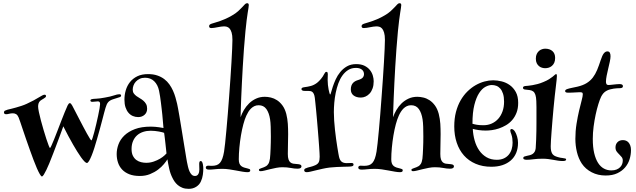

<svg xmlns="http://www.w3.org/2000/svg" viewBox="-20 -1090 4007 1210"><path d="M270 -483.9Q270 -480 265.9 -476.3Q261.7 -472.7 256.1 -469.2Q250.5 -465.8 244.4 -462.2Q238.3 -458.5 233.9 -455.1Q225.6 -447.3 222.9 -438Q220.2 -428.7 220.2 -418.9Q220.2 -407.7 225.1 -383.8Q230 -359.9 237.8 -330.8Q245.6 -301.8 254.6 -271Q263.7 -240.2 272 -214.8Q280.3 -189.5 286.6 -173.3Q293 -157.2 294.9 -157.2Q297.4 -157.2 304.2 -172.4Q311 -187.5 320.8 -211.4Q330.6 -235.4 342 -265.4Q353.5 -295.4 365 -325.2Q376.5 -355 387.2 -381.3Q397.9 -407.7 405.8 -424.8Q409.2 -431.6 412.6 -435.8Q416 -439.9 419.9 -439.9Q424.3 -439.9 427.7 -435.8Q431.2 -431.6 435.1 -424.8Q443.4 -409.2 454.8 -387Q466.3 -364.7 479 -340.3Q491.7 -315.9 504.4 -291.7Q517.1 -267.6 527.8 -248.3Q538.6 -229 546.1 -217Q553.7 -205.1 556.2 -205.1Q558.1 -205.1 563.2 -220Q568.4 -234.9 574.2 -257.8Q580.1 -280.8 586.7 -308.6Q593.3 -336.4 598.6 -361.8Q604 -387.2 607.4 -407Q610.8 -426.8 610.8 -434.1Q610.8 -442.9 607.7 -447Q604.5 -451.2 596.2 -451.2Q589.4 -451.2 580.1 -449.7Q570.8 -448.2 561 -448.2Q555.2 -448.2 552.5 -450.7Q549.8 -453.1 549.8 -456.1Q549.8 -460 552 -461.9Q554.2 -463.9 557.1 -464.8Q565.4 -467.3 586.7 -468Q607.9 -468.8 641.1 -475.1Q675.8 -481 697.8 -488.5Q719.7 -496.1 731.9 -496.1Q743.2 -496.1 743.2 -487.8Q743.2 -481 734.9 -478Q727.5 -475.1 716.1 -471.9Q704.6 -468.8 690.9 -463.9Q680.7 -460.4 673.6 -456.1Q666.5 -451.7 661.4 -445.6Q656.2 -439.5 652.3 -430.7Q648.4 -421.9 645 -410.2Q641.6 -399.4 636.2 -378.9Q630.9 -358.4 624 -332Q617.2 -305.7 608.9 -275.6Q600.6 -245.6 592 -215.6Q583.5 -185.5 574.7 -158Q565.9 -130.4 557.4 -109.4Q548.8 -88.4 541.3 -75.7Q533.7 -63 527.8 -63Q521.5 -63 511.7 -73Q502 -83 490.5 -99.1Q479 -115.2 466.1 -136Q453.1 -156.7 440.9 -178.2Q411.6 -229 378.9 -293.9Q377.9 -290.5 372.8 -276.6Q367.7 -262.7 360.6 -243.4Q353.5 -224.1 345.2 -201.9Q336.9 -179.7 329.3 -159.7Q321.8 -139.6 315.7 -124Q309.6 -108.4 307.1 -102.1Q299.3 -81.5 290.3 -59.8Q281.2 -38.1 272.5 -19.8Q263.7 -1.5 256.3 10.3Q249 22 244.1 22Q239.3 22 231 7.8Q222.7 -6.3 212.4 -29.8Q202.1 -53.2 190.7 -83.7Q179.2 -114.3 167.5 -147.2Q155.8 -180.2 144.5 -212.6Q133.3 -245.1 124 -272.9Q114.7 -300.8 107.7 -321.3Q100.6 -341.8 97.2 -350.1Q90.8 -365.2 81.5 -370.6Q72.3 -376 61 -376Q48.8 -376 37.8 -373Q26.9 -370.1 18.1 -370.1Q13.7 -370.1 9.3 -372.6Q4.9 -375 4.9 -380.9Q4.9 -389.2 11.2 -392.6Q17.6 -396 27.8 -398.9Q36.6 -400.9 50.5 -404.3Q64.5 -407.7 81.1 -412.4Q97.7 -417 115.5 -422.9Q133.3 -428.7 148.9 -436Q173.8 -447.3 192.4 -457.5Q210.9 -467.8 224.1 -475.8Q237.3 -483.9 246.3 -488.5Q255.4 -493.2 261.2 -493.2Q265.1 -493.2 267.6 -491Q270 -488.8 270 -483.9Z M851.1 -352.1Q833 -352.1 817.1 -358.9Q801.3 -365.7 789.6 -379.4Q777.8 -393.1 771 -413.6Q764.2 -434.1 764.2 -461.9Q764.2 -492.2 772.7 -521.2Q781.2 -550.3 799.3 -573Q817.4 -595.7 845.5 -609.4Q873.5 -623 913.1 -623Q945.8 -623 970.9 -614.5Q996.1 -606 1015.1 -591.6Q1034.2 -577.1 1047.6 -558.1Q1061 -539.1 1070.3 -518.3Q1079.6 -497.6 1085.7 -476.3Q1091.8 -455.1 1096.2 -436Q1098.6 -425.3 1102.3 -405.5Q1106 -385.7 1110.4 -359.9Q1114.7 -334 1119.6 -304.4Q1124.5 -274.9 1129.4 -244.6Q1134.3 -214.4 1138.9 -185.8Q1143.6 -157.2 1147.5 -133.5Q1151.4 -109.9 1154.1 -93Q1156.7 -76.2 1158.2 -69.8Q1161.1 -54.7 1164.8 -39.1Q1168.5 -23.4 1174.1 -10.5Q1179.7 2.4 1188 10.7Q1196.3 19 1209 19Q1216.3 19 1221.7 15.6Q1227.1 12.2 1230.2 6.3Q1233.4 0.5 1234.9 -6.8Q1236.3 -14.2 1236.3 -22Q1236.3 -31.2 1235.8 -40.8Q1235.4 -50.3 1235.4 -57.1Q1235.4 -64.5 1237.3 -69.8Q1239.3 -75.2 1245.1 -75.2Q1250.5 -75.2 1253.7 -69.1Q1256.8 -63 1258.5 -54.9Q1260.3 -46.9 1260.7 -38.8Q1261.2 -30.8 1261.2 -26.9Q1261.2 -9.8 1258.3 11.7Q1255.4 33.2 1246.1 53.2Q1237.3 73.7 1216.8 86.9Q1196.3 100.1 1169.4 100.1Q1146 100.1 1129.2 93.3Q1112.3 86.4 1100.3 76.2Q1088.4 65.9 1080.3 54.2Q1072.3 42.5 1067.4 32.2Q1053.7 5.9 1046.6 -25.6Q1039.6 -57.1 1035.2 -85.9Q1027.8 -73.7 1012.9 -55.7Q998 -37.6 976.1 -21Q954.1 -4.4 925.3 7.3Q896.5 19 861.3 19Q822.3 19 794.7 8.1Q767.1 -2.9 749.5 -21.7Q731.9 -40.5 723.6 -65.7Q715.3 -90.8 715.3 -119.1Q715.3 -149.4 726.6 -180.2Q737.8 -210.9 763.4 -235.8Q789.1 -260.7 830.3 -276.4Q871.6 -292 931.2 -292Q944.8 -292 957.8 -290.8Q970.7 -289.6 981.2 -288.1Q991.7 -286.6 999.3 -285.2Q1006.8 -283.7 1010.3 -283.2Q1007.3 -325.2 1002.9 -367.2Q1001 -384.8 998.8 -404.3Q996.6 -423.8 994.1 -443.6Q991.7 -463.4 988.8 -482.4Q985.8 -501.5 982.4 -518.1Q974.6 -555.7 951.9 -577.9Q929.2 -600.1 894 -600.1Q875 -600.1 860.6 -593.3Q846.2 -586.4 836.2 -575.7Q826.2 -564.9 821.3 -551.5Q816.4 -538.1 816.4 -524.9Q816.4 -510.7 823.2 -501.2Q830.1 -491.7 840.1 -484.4Q850.1 -477.1 861.8 -470.5Q873.5 -463.9 883.5 -455.3Q893.6 -446.8 900.4 -434.8Q907.2 -422.9 907.2 -404.8Q907.2 -380.9 890.9 -366.5Q874.5 -352.1 851.1 -352.1ZM1014.2 -252.9Q1010.7 -254.4 1002.2 -256.6Q993.7 -258.8 981.9 -261Q970.2 -263.2 956.8 -264.6Q943.4 -266.1 930.2 -266.1Q904.3 -266.1 882.1 -258.8Q859.9 -251.5 843.8 -237.1Q827.6 -222.7 818.4 -200.9Q809.1 -179.2 809.1 -150.9Q809.1 -125 817.6 -108.2Q826.2 -91.3 839.6 -81.5Q853 -71.8 869.4 -67.9Q885.7 -64 901.4 -64Q926.3 -64 948.7 -71.8Q971.2 -79.6 988.3 -89.8Q1005.4 -100.1 1016.1 -109.9Q1026.9 -119.6 1029.3 -123Q1025.9 -155.8 1022.9 -182.6Q1021.5 -194.3 1020.3 -205.6Q1019 -216.8 1017.8 -226.6Q1016.6 -236.3 1015.6 -243.2Q1014.6 -250 1014.2 -252.9Z M1537.1 -1069.8Q1543.9 -1069.8 1545.9 -1065.9Q1547.9 -1062 1547.9 -1058.1Q1547.9 -1051.3 1545.9 -1039.8Q1543.9 -1028.3 1541 -1009.3Q1538.1 -990.2 1534.4 -962.2Q1530.8 -934.1 1526.9 -894Q1521.5 -837.9 1517.3 -780.8Q1513.2 -723.6 1510 -669.4Q1506.8 -615.2 1504.4 -565.7Q1502 -516.1 1500.2 -474.6Q1498.5 -433.1 1497.6 -401.4Q1496.6 -369.6 1496.1 -351.1Q1503.9 -374 1517.3 -397Q1530.8 -419.9 1549.8 -438.5Q1568.8 -457 1593.8 -468.5Q1618.7 -480 1648.9 -480Q1667 -480 1687 -475.3Q1707 -470.7 1725.8 -458.5Q1744.6 -446.3 1760 -425.5Q1775.4 -404.8 1784.2 -372.1Q1792 -340.3 1793.9 -309.8Q1795.9 -279.3 1795.9 -244.1Q1795.9 -217.8 1794.9 -185.5Q1793.9 -153.3 1793.9 -120.1Q1793.9 -98.1 1798.1 -85.7Q1802.2 -73.2 1809.8 -66.9Q1817.4 -60.5 1827.9 -58.6Q1838.4 -56.6 1851.1 -56.2Q1856 -55.7 1861.1 -55.2Q1866.2 -54.7 1870.4 -53.2Q1874.5 -51.8 1877.2 -48.8Q1879.9 -45.9 1879.9 -41Q1879.9 -35.6 1874.5 -31.2Q1869.1 -26.9 1855 -26.9Q1835.4 -26.9 1812.3 -31.5Q1789.1 -36.1 1759.8 -36.1Q1741.2 -36.1 1720.9 -32.2Q1700.7 -28.3 1681.9 -23.7Q1663.1 -19 1647.5 -15.1Q1631.8 -11.2 1623 -11.2Q1615.2 -11.2 1613.5 -13.9Q1611.8 -16.6 1611.8 -19Q1611.8 -22.9 1614.7 -25.1Q1617.7 -27.3 1626 -29.8Q1635.7 -33.2 1643.3 -36.1Q1650.9 -39.1 1657.2 -43Q1664.6 -47.4 1671.1 -57.4Q1677.7 -67.4 1681.2 -89.8Q1682.6 -102.1 1683.6 -118.4Q1684.6 -134.8 1685.3 -153.1Q1686 -171.4 1686.5 -190.9Q1687 -210.4 1687 -230Q1687 -262.2 1686 -290.8Q1685.1 -319.3 1682.1 -337.9Q1675.8 -378.9 1658.7 -402.8Q1641.6 -426.8 1609.9 -426.8Q1594.7 -426.8 1582.8 -420.9Q1570.8 -415 1561.5 -405.8Q1552.2 -396.5 1544.9 -384.8Q1537.6 -373 1532.2 -360.8Q1522.5 -339.8 1513.7 -307.1Q1504.9 -274.4 1498.5 -236.6Q1492.2 -198.7 1488.5 -159.4Q1484.9 -120.1 1484.9 -85.9Q1484.9 -69.8 1488.8 -59.8Q1492.7 -49.8 1500.2 -43.7Q1507.8 -37.6 1518.3 -34.2Q1528.8 -30.8 1542 -27.8Q1548.8 -26.4 1553 -24.2Q1557.1 -22 1557.1 -16.1Q1557.1 -4.9 1540 -4.9Q1526.9 -4.9 1508.1 -8.1Q1489.3 -11.2 1468 -15.4Q1446.8 -19.5 1424.6 -22.7Q1402.3 -25.9 1381.8 -25.9Q1355 -25.9 1334 -23.4Q1313 -21 1297.9 -21Q1276.9 -21 1276.9 -34.2Q1276.9 -39.6 1281 -42.7Q1285.2 -45.9 1292 -45.9Q1296.4 -45.9 1302.2 -45.4Q1308.1 -44.9 1314 -44.9Q1331.5 -44.9 1344.2 -49.1Q1356.9 -53.2 1366 -63.5Q1375 -73.7 1381.3 -91.1Q1387.7 -108.4 1392.1 -134.8Q1395 -151.9 1398.7 -187Q1402.3 -222.2 1406.7 -268.8Q1411.1 -315.4 1415.5 -370.4Q1419.9 -425.3 1424.1 -482.2Q1428.2 -539.1 1432.1 -594.5Q1436 -649.9 1438.7 -697.8Q1441.4 -745.6 1443.1 -782.5Q1444.8 -819.3 1444.8 -838.9Q1444.8 -867.7 1439.7 -884.5Q1434.6 -901.4 1426.8 -910.2Q1418.9 -918.9 1409.4 -921.4Q1399.9 -923.8 1391.1 -923.8Q1382.3 -923.8 1372.1 -922.1Q1361.8 -920.4 1351.3 -918.5Q1340.8 -916.5 1330.8 -914.8Q1320.8 -913.1 1312 -913.1Q1304.2 -913.1 1301 -916.3Q1297.9 -919.4 1297.9 -924.8Q1297.9 -931.2 1301.8 -934.6Q1305.7 -938 1314 -940.9Q1325.7 -944.8 1339.4 -948.7Q1353 -952.6 1368.9 -958.3Q1384.8 -963.9 1402.8 -971.9Q1420.9 -980 1441.9 -992.2Q1465.8 -1005.9 1481 -1019.8Q1496.1 -1033.7 1506.3 -1044.7Q1516.6 -1055.7 1523.2 -1062.7Q1529.8 -1069.8 1537.1 -1069.8Z M2045.9 -623Q2045.9 -617.2 2045.4 -606.7Q2044.9 -596.2 2044.9 -585Q2044.9 -570.8 2046.6 -554.9Q2048.3 -539.1 2051 -525.6Q2053.7 -512.2 2056.4 -503.2Q2059.1 -494.1 2061 -494.1Q2063 -494.1 2066.7 -508.3Q2070.3 -522.5 2077.4 -543.9Q2084.5 -565.4 2095.7 -590.1Q2106.9 -614.7 2124.5 -636.2Q2142.1 -657.7 2166.7 -671.9Q2191.4 -686 2225.1 -686Q2256.3 -686 2277.6 -675.3Q2298.8 -664.6 2311.5 -648.4Q2324.2 -632.3 2329.6 -613.5Q2335 -594.7 2335 -578.1Q2335 -552.2 2328.1 -533Q2321.3 -513.7 2309.8 -501Q2298.3 -488.3 2283.7 -481.7Q2269 -475.1 2253.9 -475.1Q2226.1 -475.1 2208.5 -488.3Q2190.9 -501.5 2190.9 -526.9Q2190.9 -540.5 2194.6 -550.3Q2198.2 -560.1 2204.3 -566.9Q2210.4 -573.7 2219 -578.4Q2227.5 -583 2237.8 -585.9Q2258.8 -592.3 2266.4 -601.6Q2273.9 -610.8 2273.9 -623Q2273.9 -630.4 2271.2 -637.2Q2268.6 -644 2262.5 -649.7Q2256.3 -655.3 2246.8 -658.7Q2237.3 -662.1 2223.6 -662.1Q2195.8 -662.1 2174.8 -649.2Q2153.8 -636.2 2138.2 -614.5Q2122.6 -592.8 2112.3 -564.5Q2102.1 -536.1 2095.7 -505.1Q2089.4 -474.1 2086.7 -442.6Q2084 -411.1 2084 -383.8Q2084 -358.9 2085.9 -329.8Q2087.9 -300.8 2091.1 -271.5Q2094.2 -242.2 2098.1 -214.4Q2102.1 -186.5 2105.7 -163.6Q2109.4 -140.6 2112.3 -124Q2115.2 -107.4 2116.7 -101.1Q2122.1 -79.1 2133.5 -70.6Q2145 -62 2164.1 -62Q2172.4 -62 2181.4 -62.5Q2190.4 -63 2194.8 -63Q2208 -63 2208 -53.2Q2208 -45.4 2200.7 -43Q2194.8 -40.5 2179.9 -40Q2165 -39.6 2145.3 -39.1Q2125.5 -38.6 2102.5 -37.6Q2079.6 -36.6 2058.1 -34.2Q2034.2 -31.2 2011.7 -26.1Q1989.3 -21 1970.2 -16.4Q1951.2 -11.7 1936.5 -8.3Q1921.9 -4.9 1913.1 -4.9Q1903.8 -4.9 1900.4 -8.8Q1897 -12.7 1897 -17.1Q1897 -24.4 1903.1 -27.6Q1909.2 -30.8 1919.9 -34.2Q1928.2 -36.6 1939.7 -39.3Q1951.2 -42 1966.8 -48.8Q1982.4 -55.7 1988.5 -67.1Q1994.6 -78.6 1994.6 -102.1Q1994.6 -109.4 1993.7 -126.7Q1992.7 -144 1991 -168Q1989.3 -191.9 1987.1 -220.5Q1984.9 -249 1982.4 -279.1Q1980 -309.1 1977.3 -338.9Q1974.6 -368.7 1972.2 -394.8Q1969.7 -420.9 1967.5 -441.4Q1965.3 -461.9 1963.9 -474.1Q1961.9 -488.8 1958 -497.3Q1954.1 -505.9 1948.7 -510.3Q1943.4 -514.6 1936.3 -515.9Q1929.2 -517.1 1920.9 -517.1H1900.9Q1898.4 -517.1 1894.8 -517.3Q1891.1 -517.6 1887.7 -518.8Q1884.3 -520 1882.1 -522.5Q1879.9 -524.9 1879.9 -528.8Q1879.9 -534.2 1884.3 -536.6Q1888.7 -539.1 1895 -540Q1919.4 -543 1939.2 -548.3Q1959 -553.7 1978 -567.9Q1989.7 -577.1 2002.7 -592.5Q2015.6 -607.9 2023.9 -625Q2029.8 -637.2 2036.6 -637.2Q2043 -637.2 2044.4 -632.3Q2045.9 -627.4 2045.9 -623Z M2498 -1069.8Q2504.9 -1069.8 2506.8 -1065.9Q2508.8 -1062 2508.8 -1058.1Q2508.8 -1051.3 2506.8 -1039.8Q2504.9 -1028.3 2502 -1009.3Q2499 -990.2 2495.4 -962.2Q2491.7 -934.1 2487.8 -894Q2482.4 -837.9 2478.3 -780.8Q2474.1 -723.6 2470.9 -669.4Q2467.8 -615.2 2465.3 -565.7Q2462.9 -516.1 2461.2 -474.6Q2459.5 -433.1 2458.5 -401.4Q2457.5 -369.6 2457 -351.1Q2464.8 -374 2478.3 -397Q2491.7 -419.9 2510.7 -438.5Q2529.8 -457 2554.7 -468.5Q2579.6 -480 2609.9 -480Q2627.9 -480 2647.9 -475.3Q2668 -470.7 2686.8 -458.5Q2705.6 -446.3 2720.9 -425.5Q2736.3 -404.8 2745.1 -372.1Q2752.9 -340.3 2754.9 -309.8Q2756.8 -279.3 2756.8 -244.1Q2756.8 -217.8 2755.9 -185.5Q2754.9 -153.3 2754.9 -120.1Q2754.9 -98.1 2759 -85.7Q2763.2 -73.2 2770.8 -66.9Q2778.3 -60.5 2788.8 -58.6Q2799.3 -56.6 2812 -56.2Q2816.9 -55.7 2822 -55.2Q2827.1 -54.7 2831.3 -53.2Q2835.4 -51.8 2838.1 -48.8Q2840.8 -45.9 2840.8 -41Q2840.8 -35.6 2835.4 -31.2Q2830.1 -26.9 2815.9 -26.9Q2796.4 -26.9 2773.2 -31.5Q2750 -36.1 2720.7 -36.1Q2702.1 -36.1 2681.9 -32.2Q2661.6 -28.3 2642.8 -23.7Q2624 -19 2608.4 -15.1Q2592.8 -11.2 2584 -11.2Q2576.2 -11.2 2574.5 -13.9Q2572.8 -16.6 2572.8 -19Q2572.8 -22.9 2575.7 -25.1Q2578.6 -27.3 2586.9 -29.8Q2596.7 -33.2 2604.2 -36.1Q2611.8 -39.1 2618.2 -43Q2625.5 -47.4 2632.1 -57.4Q2638.7 -67.4 2642.1 -89.8Q2643.6 -102.1 2644.5 -118.4Q2645.5 -134.8 2646.2 -153.1Q2647 -171.4 2647.5 -190.9Q2647.9 -210.4 2647.9 -230Q2647.9 -262.2 2647 -290.8Q2646 -319.3 2643.1 -337.9Q2636.7 -378.9 2619.6 -402.8Q2602.5 -426.8 2570.8 -426.8Q2555.7 -426.8 2543.7 -420.9Q2531.7 -415 2522.5 -405.8Q2513.2 -396.5 2505.9 -384.8Q2498.5 -373 2493.2 -360.8Q2483.4 -339.8 2474.6 -307.1Q2465.8 -274.4 2459.5 -236.6Q2453.1 -198.7 2449.5 -159.4Q2445.8 -120.1 2445.8 -85.9Q2445.8 -69.8 2449.7 -59.8Q2453.6 -49.8 2461.2 -43.7Q2468.8 -37.6 2479.2 -34.2Q2489.7 -30.8 2502.9 -27.8Q2509.8 -26.4 2513.9 -24.2Q2518.1 -22 2518.1 -16.1Q2518.1 -4.9 2501 -4.9Q2487.8 -4.9 2469 -8.1Q2450.2 -11.2 2429 -15.4Q2407.7 -19.5 2385.5 -22.7Q2363.3 -25.9 2342.8 -25.9Q2315.9 -25.9 2294.9 -23.4Q2273.9 -21 2258.8 -21Q2237.8 -21 2237.8 -34.2Q2237.8 -39.6 2241.9 -42.7Q2246.1 -45.9 2252.9 -45.9Q2257.3 -45.9 2263.2 -45.4Q2269 -44.9 2274.9 -44.9Q2292.5 -44.9 2305.2 -49.1Q2317.9 -53.2 2326.9 -63.5Q2335.9 -73.7 2342.3 -91.1Q2348.6 -108.4 2353 -134.8Q2356 -151.9 2359.6 -187Q2363.3 -222.2 2367.7 -268.8Q2372.1 -315.4 2376.5 -370.4Q2380.9 -425.3 2385 -482.2Q2389.2 -539.1 2393.1 -594.5Q2397 -649.9 2399.7 -697.8Q2402.3 -745.6 2404.1 -782.5Q2405.8 -819.3 2405.8 -838.9Q2405.8 -867.7 2400.6 -884.5Q2395.5 -901.4 2387.7 -910.2Q2379.9 -918.9 2370.4 -921.4Q2360.8 -923.8 2352.1 -923.8Q2343.3 -923.8 2333 -922.1Q2322.8 -920.4 2312.3 -918.5Q2301.8 -916.5 2291.7 -914.8Q2281.7 -913.1 2272.9 -913.1Q2265.1 -913.1 2262 -916.3Q2258.8 -919.4 2258.8 -924.8Q2258.8 -931.2 2262.7 -934.6Q2266.6 -938 2274.9 -940.9Q2286.6 -944.8 2300.3 -948.7Q2314 -952.6 2329.8 -958.3Q2345.7 -963.9 2363.8 -971.9Q2381.8 -980 2402.8 -992.2Q2426.8 -1005.9 2441.9 -1019.8Q2457 -1033.7 2467.3 -1044.7Q2477.5 -1055.7 2484.1 -1062.7Q2490.7 -1069.8 2498 -1069.8Z M3226.6 -258.8Q3233.4 -247.6 3239 -228.5Q3244.6 -209.5 3244.6 -189.9Q3244.6 -154.3 3232.9 -126.2Q3221.2 -98.1 3199.2 -78.9Q3177.2 -59.6 3146.2 -49.3Q3115.2 -39.1 3076.7 -39.1Q3021 -39.1 2977.3 -57.9Q2933.6 -76.7 2903.8 -110.4Q2874 -144 2858.4 -190.7Q2842.8 -237.3 2842.8 -293Q2842.8 -343.3 2853.5 -384.3Q2864.3 -425.3 2882.8 -457.5Q2901.4 -489.7 2925.8 -513.7Q2950.2 -537.6 2977.5 -553.2Q3004.9 -568.8 3033.2 -576.4Q3061.5 -584 3087.9 -584Q3113.8 -584 3141.6 -577.1Q3169.4 -570.3 3192.6 -553.7Q3215.8 -537.1 3230.7 -510Q3245.6 -482.9 3245.6 -441.9Q3245.6 -406.2 3235.1 -379.4Q3224.6 -352.5 3207.5 -333Q3190.4 -313.5 3168.7 -300.8Q3147 -288.1 3124.3 -280.5Q3101.6 -272.9 3079.8 -270Q3058.1 -267.1 3041.5 -267.1Q3017.6 -267.1 2994.9 -270.5Q2972.2 -273.9 2959.5 -277.8Q2961.4 -239.7 2971.4 -204.3Q2981.4 -168.9 3000 -142.1Q3018.6 -115.2 3046.1 -99.1Q3073.7 -83 3110.8 -83Q3136.7 -83 3155.5 -91.8Q3174.3 -100.6 3186.5 -115.5Q3198.7 -130.4 3204.6 -149.9Q3210.4 -169.4 3210.4 -190.9Q3210.4 -203.6 3208.7 -217.3Q3207 -231 3202.6 -243.2Q3199.7 -250.5 3197.8 -256.8Q3195.8 -263.2 3195.8 -267.1Q3195.8 -276.9 3204.6 -276.9Q3209 -276.9 3215.1 -272.5Q3221.2 -268.1 3226.6 -258.8ZM2957.5 -310.1Q2970.2 -306.2 2986.3 -303.5Q3002.4 -300.8 3026.9 -300.8Q3055.2 -300.8 3079.1 -311.5Q3103 -322.3 3120.1 -341.6Q3137.2 -360.8 3147 -388.2Q3156.7 -415.5 3156.7 -449.2Q3156.7 -479 3150.1 -499.3Q3143.6 -519.5 3132.8 -531.7Q3122.1 -543.9 3108.2 -549.1Q3094.2 -554.2 3079.6 -554.2Q3061 -554.2 3039.6 -543Q3018.1 -531.7 2999.8 -503.9Q2981.4 -476.1 2969.5 -429Q2957.5 -381.8 2957.5 -310.1Z M3415.5 -783.2Q3444.3 -783.2 3461.4 -768.1Q3478.5 -752.9 3478.5 -725.1Q3478.5 -706.5 3472.7 -694.1Q3466.8 -681.6 3457.5 -674.1Q3448.2 -666.5 3437.3 -663.3Q3426.3 -660.2 3415.5 -660.2Q3406.2 -660.2 3396 -663.1Q3385.7 -666 3377 -673.1Q3368.2 -680.2 3362.5 -691.7Q3356.9 -703.1 3356.9 -720.2Q3356.9 -738.3 3362.8 -750.2Q3368.7 -762.2 3377.4 -769.5Q3386.2 -776.9 3396.5 -780Q3406.7 -783.2 3415.5 -783.2ZM3484.9 -623Q3489.7 -623 3489.7 -611.8Q3489.7 -604.5 3488 -587.6Q3486.3 -570.8 3483.9 -551.8Q3480 -521.5 3476.1 -484.6Q3472.2 -447.8 3468.5 -408.9Q3464.8 -370.1 3461.7 -332Q3458.5 -293.9 3456.1 -261.5Q3453.6 -229 3452.1 -204.3Q3450.7 -179.7 3450.7 -168Q3450.7 -152.8 3452.6 -143.1Q3454.6 -133.3 3457.5 -127Q3460.4 -120.6 3464.1 -116.7Q3467.8 -112.8 3471.7 -109.9Q3476.1 -106.9 3482.4 -104.5Q3488.8 -102.1 3496.1 -99.9Q3503.4 -97.7 3511 -96.2Q3518.6 -94.7 3524.9 -94.2Q3535.2 -92.3 3541.5 -91.3Q3547.9 -90.3 3547.9 -85Q3547.9 -75.2 3526.9 -75.2Q3512.2 -75.2 3497.6 -77.4Q3482.9 -79.6 3467.5 -82.5Q3452.1 -85.4 3435.5 -87.6Q3418.9 -89.8 3399.9 -89.8Q3382.3 -89.8 3368.2 -88.9Q3354 -87.9 3342.3 -86.4Q3330.6 -85 3320.3 -84Q3310.1 -83 3299.8 -83Q3291.5 -83 3284.7 -85.2Q3277.8 -87.4 3277.8 -94.2Q3277.8 -101.1 3285.4 -103.8Q3293 -106.4 3300.8 -107.9Q3310.5 -109.9 3319.8 -112.3Q3329.1 -114.7 3336.7 -119.9Q3344.2 -125 3349.4 -133.5Q3354.5 -142.1 3356 -155.8Q3357.9 -182.6 3358.9 -210.4Q3359.9 -238.3 3360.4 -265.4Q3360.8 -292.5 3360.8 -318.1Q3360.8 -343.8 3360.8 -366.2Q3360.8 -393.1 3360.8 -415.3Q3360.8 -437.5 3359.9 -453.1Q3358.9 -478 3354.2 -492.2Q3349.6 -506.3 3341.1 -513.2Q3332.5 -520 3319.3 -522.2Q3306.2 -524.4 3287.6 -525.9Q3282.2 -526.9 3279.1 -529.3Q3275.9 -531.7 3275.9 -537.1Q3275.9 -546.4 3290.5 -547.9Q3297.9 -548.3 3309.1 -549.6Q3320.3 -550.8 3335.2 -553.2Q3350.1 -555.7 3367.7 -560.3Q3385.3 -564.9 3404.8 -573.2Q3426.3 -582 3440.2 -590.8Q3454.1 -599.6 3462.9 -606.7Q3471.7 -613.8 3476.6 -618.4Q3481.4 -623 3484.9 -623Z M3554.7 -528.8Q3565.9 -532.7 3584.2 -536.4Q3602.5 -540 3619.6 -543.9Q3654.3 -552.2 3677.2 -566.4Q3700.2 -580.6 3716.1 -601.3Q3731.9 -622.1 3743.2 -649.2Q3754.4 -676.3 3765.6 -710.9Q3775.4 -741.2 3785.4 -753.7Q3795.4 -766.1 3807.6 -766.1Q3818.8 -766.1 3823.2 -757.8Q3827.6 -749.5 3827.6 -735.8Q3827.6 -722.7 3823.2 -701.9Q3818.8 -681.2 3813.2 -658.2Q3807.6 -635.3 3803.2 -613Q3798.8 -590.8 3798.8 -574.2Q3798.8 -566.4 3802 -560.3Q3805.2 -554.2 3814.9 -554.2Q3820.8 -554.2 3829.1 -555.2Q3837.4 -556.2 3846.7 -557.1Q3856 -558.1 3866 -559.1Q3876 -560.1 3884.8 -560.1Q3905.8 -560.1 3905.8 -546.9Q3905.8 -540 3900.4 -537.1Q3895 -534.2 3885.7 -534.2Q3878.9 -534.2 3869.1 -533.7Q3859.4 -533.2 3848.1 -531.5Q3836.9 -529.8 3825.7 -526.9Q3814.5 -523.9 3804.7 -519Q3791 -512.2 3782.5 -502Q3773.9 -491.7 3768.6 -481Q3760.3 -463.9 3751 -434.1Q3741.7 -404.3 3733.9 -367.9Q3726.1 -331.5 3720.9 -291.7Q3715.8 -252 3715.8 -214.8Q3715.8 -162.6 3724.6 -125.2Q3733.4 -87.9 3749 -63.5Q3764.6 -39.1 3786.1 -27.6Q3807.6 -16.1 3832.5 -16.1Q3852.1 -16.1 3865.7 -21.7Q3879.4 -27.3 3888.2 -36.4Q3897 -45.4 3900.9 -56.4Q3904.8 -67.4 3904.8 -78.1Q3904.8 -91.3 3897.7 -100.3Q3890.6 -109.4 3881.8 -117.7Q3873 -126 3866 -135.7Q3858.9 -145.5 3858.9 -161.1Q3858.9 -180.7 3871.3 -193.8Q3883.8 -207 3905.8 -207Q3915.5 -207 3924.6 -203.6Q3933.6 -200.2 3940.7 -192.4Q3947.8 -184.6 3952.1 -172.6Q3956.5 -160.6 3956.5 -144Q3956.5 -115.2 3947.8 -86.7Q3939 -58.1 3919.9 -35.4Q3900.9 -12.7 3870.6 1.7Q3840.3 16.1 3796.9 16.1Q3748 16.1 3709 -4.2Q3669.9 -24.4 3646.5 -59.1Q3625.5 -91.3 3615.7 -132.1Q3606 -172.9 3606 -214.8Q3606 -263.7 3613.3 -309.3Q3620.6 -355 3629.4 -392.3Q3638.2 -429.7 3645.5 -456.8Q3652.8 -483.9 3652.8 -496.1Q3652.8 -504.9 3647.9 -506.8Q3643.1 -508.8 3634.8 -508.8Q3629.9 -508.8 3621.3 -508.3Q3612.8 -507.8 3602.5 -507.3Q3592.3 -506.8 3581.1 -506.3Q3569.8 -505.9 3559.6 -505.9Q3541.5 -505.9 3541.5 -516.1Q3541.5 -524.4 3554.7 -528.8Z"/></svg>

Font: Henny Penny
Style: Regular
Weight: 400
Version: Version 1.001